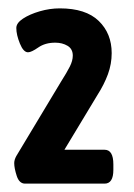

<svg xmlns="http://www.w3.org/2000/svg" viewBox="-20 -789 320 459"><path d="M40 -350Q26 -350 20 -368.5Q14 -387 14 -399Q14 -407 19 -416L126 -594Q140 -616 147 -630Q154 -644 154 -656Q154 -672 141.5 -679.5Q129 -687 112 -687Q88 -687 71.5 -675.5Q55 -664 47 -664Q36 -664 27.5 -685Q19 -706 19 -722Q19 -734 35 -744.5Q51 -755 75 -762Q99 -769 123 -769Q185 -769 216 -739Q247 -709 247 -662Q247 -636 238 -611.5Q229 -587 213 -562L134 -431H230Q251 -431 251 -396V-383Q251 -350 230 -350Z"/></svg>

Font: Asap Condensed ExtraBold
Style: Regular
Weight: 800
Width: 3
Designer: Pablo Cosgaya
Foundry: Omnibus-Type
Version: Version 3.001; ttfautohint (v1.8.4.7-5d5b)